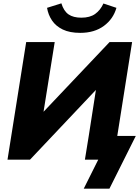

<svg xmlns="http://www.w3.org/2000/svg" viewBox="-20 -957 842 1151"><path d="M461 -760Q398 -760 356.5 -780Q315 -800 292 -834Q269 -868 262 -910L348 -937Q362 -891 390.5 -871Q419 -851 468 -851Q519 -851 550.5 -873.5Q582 -896 600 -936L678 -910Q659 -843 602.5 -801.5Q546 -760 461 -760ZM25 0 137 -705H308L241 -287L637 -705H772L683 -142H794L636 174H482L569 0H489L512 -142L555 -418L160 0Z"/></svg>

Font: Winston ExtraBold
Style: Italic
Weight: 800
Italic angle: -9°
Designer: Original fonts by Vernon Adams / Changes by Cristiano Sobral
Foundry: Original fonts by Vernon Adams / Changes by Cristiano Sobral
Version: Version 2.503;July 17, 2020;FontCreator 13.0.0.2655 64-bit